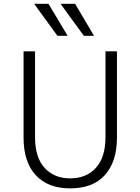

<svg xmlns="http://www.w3.org/2000/svg" viewBox="-20 -993 753 1030"><path d="M163.1 -972.7H240.2L342.8 -800.8H288.1ZM304.7 -972.7H382.8L484.4 -800.8H429.7ZM106.4 -254.9V-717.8H168V-257.8Q168 -147.5 219.7 -91.8Q271.5 -36.1 356.4 -36.1Q443.4 -36.1 494.6 -92.8Q545.9 -149.4 545.9 -257.8V-717.8H607.4V-254.9Q607.4 -126 543 -54.2Q478.5 17.6 356.4 17.6Q237.3 17.6 171.9 -53.2Q106.4 -124 106.4 -254.9Z"/></svg>

Font: Gothic A1 Light
Style: Regular
Weight: 300
Version: Version 2.50